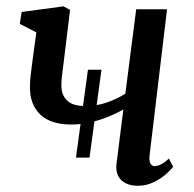

<svg xmlns="http://www.w3.org/2000/svg" viewBox="-20 -587 622 617"><path d="M224.1 -80.5 262.6 -363H306.1L267.6 -80.5ZM205.1 -555.3 186.2 -399.6Q184.5 -383.8 182.3 -368.6Q180.2 -353.5 178.7 -339.6Q177.3 -325.7 177.3 -312.5Q177.3 -281.4 195.7 -263.8Q214 -246.3 253.3 -246.3Q290.6 -246.3 322.6 -257.3Q354.6 -268.3 382.8 -285.9L417.7 -557.3H516.8L460.8 -88.8Q458.6 -70.8 463.4 -62Q468.1 -53.1 476 -53.1Q484.7 -53.1 496.4 -58.4Q508 -63.7 522.7 -77.5L536.4 -51.3Q530.5 -42.6 514.2 -28Q497.8 -13.3 474.1 -1.7Q450.4 10 422.7 10Q399.2 10 382.9 1.4Q366.6 -7.2 359.1 -23.1Q351.7 -38.9 354.4 -60.7L376.4 -235.3Q351.5 -221 323 -210Q294.5 -198.9 265.6 -192.8Q236.6 -186.8 209.1 -186.8Q143.6 -186.8 109.9 -218.5Q76.2 -250.3 76.2 -306.1Q76.2 -322.8 78.3 -342.8Q80.5 -362.9 83.3 -383.5Q86.2 -404.1 88.5 -422.1L96.8 -482.9L43.5 -510.4L49.8 -548.6L183.9 -566.6Z"/></svg>

Font: Merriweather 7pt Light
Style: Italic
Weight: 300
Italic angle: -7.8°
Designer: Eben Sorkin
Foundry: Eben Sorkin
Version: Version 2.200;gftools[0.9.31]